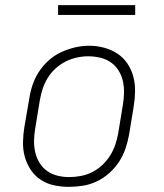

<svg xmlns="http://www.w3.org/2000/svg" viewBox="-20 -719 640 747"><path d="M248 8Q219 8 190.5 2Q162 -4 138.5 -19.5Q115 -35 99.5 -58.5Q84 -82 76.5 -109Q69 -136 69.5 -166Q70 -196 75 -226L94 -336Q98 -363 107 -389.5Q116 -416 132 -440.5Q148 -465 170 -484.5Q192 -504 218 -516Q244 -528 271.5 -534.5Q299 -541 327 -541Q356 -541 384.5 -533.5Q413 -526 436.5 -510.5Q460 -495 475.5 -472Q491 -449 498.5 -421.5Q506 -394 505.5 -364Q505 -334 500 -304L482 -194Q477 -167 468 -140.5Q459 -114 443 -89.5Q427 -65 405 -45.5Q383 -26 357 -13.5Q331 -1 303 3.5Q275 8 248 8ZM249 -30Q272 -30 295 -34.5Q318 -39 339 -49.5Q360 -60 378 -77Q396 -94 408.5 -114Q421 -134 428.5 -156Q436 -178 440 -201L458 -311Q462 -334 462.5 -358Q463 -382 458 -404Q453 -426 441 -445Q429 -464 411 -476.5Q393 -489 370 -494.5Q347 -500 323 -500Q301 -500 278.5 -495Q256 -490 235 -479.5Q214 -469 196 -452.5Q178 -436 165.5 -415.5Q153 -395 146 -373.5Q139 -352 135 -329L117 -219Q113 -196 112.5 -172.5Q112 -149 117 -127Q122 -105 133.5 -86Q145 -67 163 -54Q181 -41 203.5 -35.5Q226 -30 249 -30ZM506 -661H206V-699H506Z"/></svg>

Font: Iosevka Curly Slab XLtExObl
Style: Regular
Weight: 200
Width: 7
Italic angle: -9°
Monospace: yes
Designer: Belleve Invis
Foundry: Belleve Invis
Version: Version 11.0.0; ttfautohint (v1.8.3)